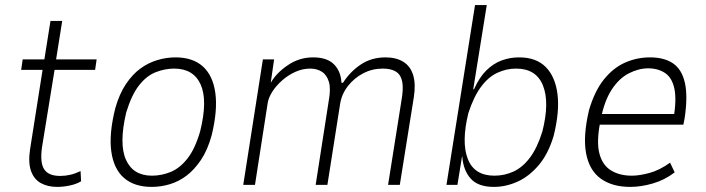

<svg xmlns="http://www.w3.org/2000/svg" viewBox="-20 -725 2768 753"><path d="M204 8Q167 8 140 -7Q113 -22 101.5 -55Q90 -88 98 -140L147 -451H63L69 -492H154L178 -643H224L200 -492H359L353 -451H194L145 -149Q136 -88 153 -61.5Q170 -35 216 -35Q236 -35 255.5 -39.5Q275 -44 296 -54L298 -14Q280 -3 254 2.5Q228 8 204 8Z M575 8Q507 8 466.5 -27Q426 -62 416.5 -131Q407 -200 432 -300Q448 -357 474 -395.5Q500 -434 531 -456.5Q562 -479 597.5 -489.5Q633 -500 668 -500Q736 -500 775.5 -464.5Q815 -429 824.5 -360.5Q834 -292 810 -194Q794 -136 768 -97.5Q742 -59 711.5 -36Q681 -13 646 -2.5Q611 8 575 8ZM576 -36Q613 -36 649 -50.5Q685 -65 715 -103Q745 -141 765 -210Q795 -331 767 -393.5Q739 -456 663 -456Q627 -456 591 -442Q555 -428 525.5 -390.5Q496 -353 475 -284Q446 -161 474 -98.5Q502 -36 576 -36Z M934 0 1011 -492H1055L1042 -402H1043Q1064 -439 1109 -469.5Q1154 -500 1208 -500Q1263 -500 1290 -472.5Q1317 -445 1319 -401L1325 -400Q1353 -444 1395 -472Q1437 -500 1492 -500Q1534 -500 1562 -482.5Q1590 -465 1600.5 -430Q1611 -395 1603 -344L1548 0H1502L1554 -328Q1563 -377 1557.5 -404.5Q1552 -432 1533 -444Q1514 -456 1481 -456Q1440 -456 1404.5 -437.5Q1369 -419 1344.5 -387.5Q1320 -356 1314 -318L1264 0H1218L1269 -328Q1278 -376 1270 -403.5Q1262 -431 1242.5 -443.5Q1223 -456 1197 -456Q1167 -456 1139 -443.5Q1111 -431 1087.5 -410.5Q1064 -390 1049 -367Q1034 -344 1030 -322L980 0Z M1917 8Q1855 8 1826 -24.5Q1797 -57 1793 -111H1792L1774 0H1731L1843 -705H1889L1836 -375H1839Q1860 -422 1887.5 -449Q1915 -476 1947.5 -488Q1980 -500 2016 -500Q2083 -500 2120.5 -462Q2158 -424 2166.5 -355Q2175 -286 2151 -191Q2130 -121 2092.5 -77Q2055 -33 2009.5 -12.5Q1964 8 1917 8ZM1919 -36Q1959 -36 1994.5 -52.5Q2030 -69 2058.5 -107Q2087 -145 2107 -209Q2136 -323 2109.5 -389.5Q2083 -456 2004 -456Q1966 -456 1930.5 -439.5Q1895 -423 1866.5 -384.5Q1838 -346 1817 -282Q1789 -168 1814.5 -102Q1840 -36 1919 -36Z M2452 8Q2381 8 2336 -24.5Q2291 -57 2278.5 -124Q2266 -191 2290 -293Q2312 -368 2348.5 -413.5Q2385 -459 2431.5 -479.5Q2478 -500 2529 -500Q2585 -500 2619.5 -476.5Q2654 -453 2666 -400.5Q2678 -348 2665 -261L2660 -236H2316L2323 -278H2644L2621 -256Q2634 -333 2625 -376.5Q2616 -420 2588.5 -438.5Q2561 -457 2522 -457Q2485 -457 2446.5 -437.5Q2408 -418 2379 -373.5Q2350 -329 2336 -257L2333 -241Q2319 -167 2331 -122Q2343 -77 2376.5 -56.5Q2410 -36 2458 -36Q2487 -36 2526.5 -46.5Q2566 -57 2608 -87L2626 -49Q2587 -19 2540.5 -5.5Q2494 8 2452 8Z"/></svg>

Font: Nunito Sans 7pt Condensed ExtraLight
Style: Italic
Weight: 250
Width: 3
Italic angle: -9°
Designer: Vernon Adams
Foundry: Vernon Adams
Version: Version 3.101;gftools[0.9.27]